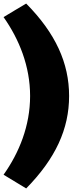

<svg xmlns="http://www.w3.org/2000/svg" viewBox="-33 -831 409 1078"><path d="M136 -292C136 -125 75 26 -13 150L114 227C279 59 355 -107 355 -292C355 -477 279 -644 114 -811C71 -786 29 -760 -13 -735C75 -610 136 -459 136 -292Z"/></svg>

Font: Repo ExtraBlack
Style: Regular
Weight: 400
Designer: Stefan Peev
Foundry: Context Ltd
Version: Version 001.502